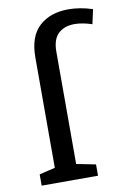

<svg xmlns="http://www.w3.org/2000/svg" viewBox="-88 -833 585 886"><g transform="rotate(-10 204.5 -390.0)"><path d="M34 0V-53L119 -73L108 -60V-588Q108 -686 159.5 -733Q211 -780 296 -780Q322 -780 350 -775.5Q378 -771 409 -761L394 -693Q373 -700 352 -704Q331 -708 312 -708Q265 -708 236.5 -681.5Q208 -655 208 -597V-61L197 -73L298 -53V0Z"/></g></svg>

Font: Bitter Thin Medium
Style: Regular
Weight: 500
Version: Version 3.021